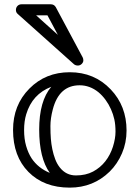

<svg xmlns="http://www.w3.org/2000/svg" viewBox="-20 -839 641 883"><path d="M215.8 -439.9Q128.4 -406.2 100.6 -313.5Q90.8 -281.2 90.8 -240.7Q90.8 -200.2 100.1 -168Q109.4 -135.7 125 -111.3Q155.3 -65.9 209 -43.9Q160.2 -111.8 160.2 -243.2Q160.2 -374.5 215.8 -439.9ZM432.6 -415Q393.1 -446.8 346.2 -446.8Q251.5 -446.8 222.7 -335.4Q211.9 -294.4 211.9 -259.5Q211.9 -224.6 213.9 -200.4Q215.8 -176.3 220.7 -152.6Q225.6 -128.9 233.9 -106.9Q242.2 -85 255.4 -68.4Q284.2 -32.2 329.3 -32.2Q374.5 -32.2 408 -50Q441.4 -67.9 464.4 -97.2Q487.3 -126.5 499.3 -164.1Q511.2 -201.7 511.2 -233.4Q511.2 -265.1 505.9 -289.6Q500.5 -314 490.2 -336.9Q480 -359.9 465.3 -379.9Q450.7 -399.9 432.6 -415ZM562 -238.8Q562 -182.6 541 -133.8Q520 -85 484.4 -49.8Q408.7 23.9 300.8 23.9Q182.1 23.9 110.8 -48.3Q40 -120.1 40 -241.2Q40 -356 115.2 -431.6Q189.5 -506.8 300.8 -506.8Q414.1 -506.8 489.3 -427.7Q562 -351.6 562 -238.8ZM246.1 -678.7 198.2 -768.6H146ZM62 -774.4Q53.2 -781.7 53.2 -793Q53.2 -804.2 60.5 -811.8Q67.9 -819.3 79.1 -819.3H213.4Q228.5 -819.3 236.3 -806.6L360.4 -574.7Q363.3 -569.3 363.3 -561Q363.3 -552.7 356 -545.2Q348.6 -537.6 338.1 -537.6Q327.6 -537.6 320.3 -543.5Z"/></svg>

Font: Ribeye Marrow
Style: Regular
Weight: 400
Designer: Astigmatic (AOETI)
Foundry: Astigmatic (AOETI)
Version: Version 1.000